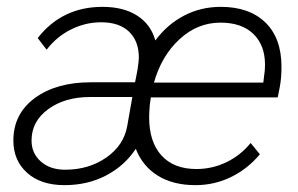

<svg xmlns="http://www.w3.org/2000/svg" viewBox="-20 -530 870 560"><path d="M801 -335Q801 -302 796 -276L790 -246H420L417 -225Q415 -201 415 -188Q415 -116 451 -76.5Q487 -37 553 -37Q599 -37 640.5 -57Q682 -77 711 -113L738 -80Q702 -37 653.5 -13.5Q605 10 550 10Q485 10 440.5 -17.5Q396 -45 376 -96Q344 -47 290 -18.5Q236 10 168 10Q99 10 59 -26Q19 -62 19 -120Q19 -198 81.5 -244Q144 -290 245 -290H374L381 -326Q385 -352 385 -362Q385 -410 356.5 -437.5Q328 -465 275 -465Q229 -465 187 -444Q145 -423 116 -385L90 -419Q161 -510 279 -510Q340 -510 380 -484.5Q420 -459 433 -412Q468 -459 517 -484.5Q566 -510 624 -510Q707 -510 754 -464.5Q801 -419 801 -335ZM753 -341Q753 -398 719 -431Q685 -464 623 -464Q556 -464 503.5 -415.5Q451 -367 429 -289H748L750 -306Q753 -324 753 -341ZM351 -162 366 -247H242Q169 -247 120.5 -211.5Q72 -176 72 -120Q72 -83 99 -59Q126 -35 170 -35Q239 -35 290 -70.5Q341 -106 351 -162Z"/></svg>

Font: Sarabun ExtraLight
Style: Italic
Weight: 275
Italic angle: -10°
Designer: Suppakit Chalermlarp | Katatrad Co.,Ltd.
Foundry: Cadson Demak Co.,Ltd.
Version: Version 1.000; ttfautohint (v1.6)